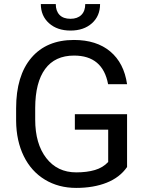

<svg xmlns="http://www.w3.org/2000/svg" viewBox="-20 -918 721 948"><path d="M59.6 0ZM607.4 -93.3Q571.3 -41.5 506.6 -15.9Q441.9 9.8 356 9.8Q269 9.8 201.7 -31Q134.3 -71.8 97.4 -147Q60.5 -222.2 59.6 -321.3V-383.3Q59.6 -543.9 134.5 -632.3Q209.5 -720.7 345.2 -720.7Q456.5 -720.7 524.4 -663.8Q592.3 -606.9 607.4 -502.4H513.7Q487.3 -643.6 345.7 -643.6Q251.5 -643.6 202.9 -577.4Q154.3 -511.2 153.8 -385.7V-327.6Q153.8 -208 208.5 -137.5Q263.2 -66.9 356.4 -66.9Q409.2 -66.9 448.7 -78.6Q488.3 -90.3 514.2 -118.2V-277.8H349.6V-354H607.4ZM474.1 -897.9Q474.1 -838.9 433.8 -803Q393.6 -767.1 328.1 -767.1Q262.7 -767.1 222.2 -803.2Q181.6 -839.4 181.6 -897.9H255.4Q255.4 -863.8 273.9 -844.5Q292.5 -825.2 328.1 -825.2Q362.3 -825.2 381.6 -844.2Q400.9 -863.3 400.9 -897.9Z"/></svg>

Font: Roboto
Style: Regular
Weight: 400
Designer: Google
Version: Version 2.134; 2016; ttfautohint (v1.6)